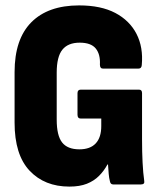

<svg xmlns="http://www.w3.org/2000/svg" viewBox="-20 -683 591 711"><path d="M237 8Q145 8 89.5 -51Q34 -110 34 -229V-416Q34 -538 96 -600.5Q158 -663 273 -663Q354 -663 407 -635Q460 -607 485.5 -557.5Q511 -508 505 -442Q504 -429 493 -429H361Q350 -429 350 -444Q352 -482 334.5 -503.5Q317 -525 275 -525Q232 -525 211 -499Q190 -473 190 -414V-240Q190 -181 210 -155.5Q230 -130 274 -130Q314 -130 334.5 -152Q355 -174 355 -216V-244H279Q267 -244 267 -258V-338Q267 -351 279 -351H495Q506 -351 506 -338V-167Q506 -120 508 -81Q510 -42 514 -14Q517 0 502 0H399Q389 0 387 -12Q384 -23 382.5 -39.5Q381 -56 380 -74H378Q365 -50 346.5 -31.5Q328 -13 301.5 -2.5Q275 8 237 8Z"/></svg>

Font: Sofia Sans Condensed Black
Style: Regular
Weight: 900
Designer: Botio Nikoltchev, Ani Petrova
Foundry: lettersoup
Version: Version 4.101